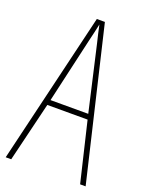

<svg xmlns="http://www.w3.org/2000/svg" viewBox="-136 -783 650 851"><g transform="rotate(20 188.5 -357.0)"><path d="M351 0H377L208 -714H170L0 0H26L94 -281H284ZM208 -612 278 -306H100L170 -612C178 -646 183 -666 189 -695C195 -666 200 -645 208 -612Z"/></g></svg>

Font: Noto Sans Georgian ExtraCondensed Thin
Style: Regular
Weight: 100
Width: 2
Designer: Monotype Design Team, Akaki Razmadze
Foundry: Google LLC
Version: Version 2.005